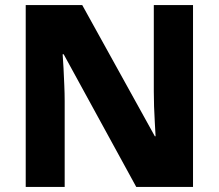

<svg xmlns="http://www.w3.org/2000/svg" viewBox="-20 -734 859 754"><path d="M738 0H515L230 -521H226Q228 -498 229.5 -465.5Q231 -433 232.5 -399.5Q234 -366 234 -337V0H81V-714H303L588 -199H591Q590 -221 588 -252Q586 -283 585 -316Q584 -349 584 -375V-714H738Z"/></svg>

Font: Noto Sans Syriac Eastern ExtraBold
Style: Regular
Weight: 800
Designer: Patrick Giasson and the Monotype Design Team
Foundry: Monotype Imaging Inc.
Version: Version 3.001